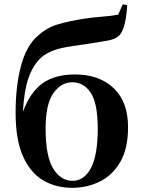

<svg xmlns="http://www.w3.org/2000/svg" viewBox="-20 -877 669 913"><path d="M325.2 -17.1Q380.4 -17.1 412.6 -78.4Q444.8 -139.6 444.8 -264.2Q444.8 -385.7 411.6 -435.8Q378.4 -485.8 323.2 -485.8Q270.5 -485.8 233.6 -433.6Q196.8 -381.3 196.8 -266.1Q196.8 -134.8 232.7 -75.9Q268.6 -17.1 325.2 -17.1ZM323.2 16.1Q245.1 16.1 184.3 -20Q123.5 -56.2 88.9 -134.8Q54.2 -213.4 54.2 -341.8Q54.2 -469.7 80.3 -565.4Q106.4 -661.1 159.2 -706.1Q201.7 -745.1 254.4 -761Q307.1 -776.9 379.9 -788.1Q418.5 -793.9 462.2 -797.4Q505.9 -800.8 542 -807.1L564 -856.9L585 -852.1Q582 -800.8 573 -764.2Q564 -727.5 547.9 -709Q529.3 -690.4 489.5 -683.3Q449.7 -676.3 395 -668Q317.9 -658.2 271.5 -648.2Q225.1 -638.2 189 -613.8Q147.9 -585 121.8 -522.7Q95.7 -460.4 88.9 -345.2Q124 -439.5 182.6 -481.2Q241.2 -522.9 336.9 -522.9Q451.2 -522.9 520 -458.3Q588.9 -393.6 588.9 -272Q588.9 -170.4 552 -106.9Q515.1 -43.5 454.6 -13.7Q394 16.1 323.2 16.1Z"/></svg>

Font: Source Han Serif TW
Style: Bold
Weight: 700
Designer: Ryoko NISHIZUKA Ë•øÂ°öÊ∂ºÂ≠ê (kana & ideographs); Frank Grie√ühammer (Latin, Greek & Cyrillic); Wenlong ZHANG Âº†ÊñáÈæô 
Foundry: Adobe
Version: Version 2.003;hotconv 1.1.1;makeotfexe 2.6.0